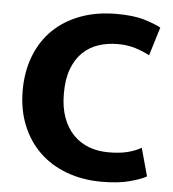

<svg xmlns="http://www.w3.org/2000/svg" viewBox="-49 -687 672 744"><g transform="rotate(5 287.0 -315.5)"><path d="M389 -105Q434 -105 465 -113Q496 -121 517 -134L547 -25Q527 -13 482.5 -1Q438 11 373 11Q299 11 237 -12Q175 -35 131 -77.5Q87 -120 62.5 -180.5Q38 -241 38 -316Q38 -389 61.5 -449.5Q85 -510 128.5 -552.5Q172 -595 234.5 -618.5Q297 -642 375 -642Q441 -642 482.5 -629.5Q524 -617 548 -604L514 -493Q491 -506 459.5 -516Q428 -526 390 -526Q350 -526 315 -514.5Q280 -503 254 -478Q228 -453 213 -413.5Q198 -374 198 -317Q198 -264 212.5 -224Q227 -184 253 -157.5Q279 -131 313.5 -118Q348 -105 389 -105Z"/></g></svg>

Font: Mukta Vaani ExtraBold
Style: Regular
Weight: 800
Designer: Noopur Datye, Girish Dalvi, Yashodeep Gholap, Pallavi Karambelkar
Foundry: Ek Type
Version: Version 2.538;PS 1.000;hotconv 16.6.51;makeotf.lib2.5.65220;